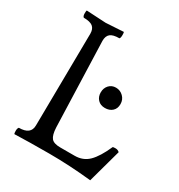

<svg xmlns="http://www.w3.org/2000/svg" viewBox="-169 -817 878 942"><g transform="rotate(30 269.5 -346.5)"><path d="M159 -697 259 -703Q261 -701 261 -685.5Q261 -670 256 -665Q220 -665 205 -652.5Q190 -640 190 -613L206 -131Q208 -89 221.5 -72.5Q235 -56 272 -56H354Q401 -56 432.5 -87Q464 -118 494 -186Q496 -188 509.5 -188Q523 -188 532 -179L480 10Q355 -3 240.5 -3Q126 -3 45 0Q42 -3 42 -17.5Q42 -32 48 -38Q115 -38 115 -90L121 -613Q121 -640 105.5 -652.5Q90 -665 54 -665Q47 -670 47 -685.5Q47 -701 49 -703ZM422 -387.5Q422 -362 406 -347.5Q390 -333 364.5 -333Q339 -333 324 -349Q309 -365 309 -389.5Q309 -414 324 -430.5Q339 -447 363 -447Q387 -447 404.5 -430Q422 -413 422 -387.5Z"/></g></svg>

Font: Esteban
Style: Regular
Weight: 400
Designer: Angelica Diaz Rivera
Foundry: Angelica Diaz Rivera
Version: Version 1.002